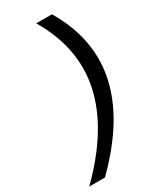

<svg xmlns="http://www.w3.org/2000/svg" viewBox="-227 -732 813 995"><g transform="rotate(-30 179.5 -235.0)"><path d="M-7 200H87C234 55 323 -90 354 -235C385 -380 358 -525 272 -670H178C264 -525 291 -380 260 -235C229 -90 140 55 -7 200Z"/></g></svg>

Font: LT Wave Text Italic
Style: Regular
Weight: 400
Designer: Daniel Lyons
Version: Version 2.5 (Glyphs App)